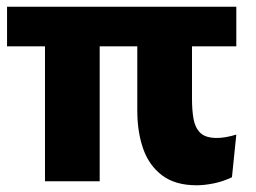

<svg xmlns="http://www.w3.org/2000/svg" viewBox="-20 -540 762 572"><path d="M277 0H114V-402H1V-520H684V-402H552V-245Q552 -212 556.5 -186Q561 -160 576.5 -144.5Q592 -129 626 -129Q651 -129 684 -139L671 -12Q644 1 616 6.5Q588 12 566 12Q502 12 463 -17.5Q424 -47 406.5 -97Q389 -147 389 -211V-402H277Z"/></svg>

Font: Murecho
Style: Bold
Weight: 700
Designer: Neil Summerour
Foundry: Positype
Version: Version 1.010; ttfautohint (v1.8.3)